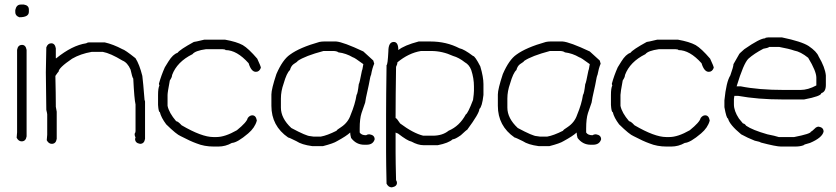

<svg xmlns="http://www.w3.org/2000/svg" viewBox="-20 -634 3604 828"><path d="M69.3 -614.3H83Q104.5 -610.8 104.5 -592.8V-583Q104.5 -559.6 63.5 -559.6Q45.9 -565.9 45.9 -581.1V-590.8Q50.8 -614.3 69.3 -614.3ZM75.2 -440.4Q90.8 -440.4 94.7 -418.9V-45.9Q91.3 -24.4 73.2 -24.4Q60.1 -24.4 51.8 -40L53.7 -63.5V-418.9Q57.1 -440.4 75.2 -440.4Z M363.3 -451.2H431.6Q468.3 -442.9 507.8 -421.9Q518.6 -419.4 564.5 -382.8Q581.5 -356 593.8 -306.6Q597.2 -281.2 603.5 -201.2Q605.5 -201.2 605.5 -195.3V-35.2Q602.1 -13.7 584 -13.7Q562.5 -17.1 562.5 -35.2Q562.5 -37.1 564.5 -41Q560.5 -48.3 560.5 -56.6Q564.5 -63 564.5 -68.4V-183.6Q559.1 -205.6 554.7 -294.9Q550.3 -299.8 543 -334Q529.8 -364.3 507.8 -373Q456.1 -404.3 423.8 -410.2H375Q327.1 -401.9 291 -380.9Q232.4 -341.3 232.4 -324.2Q230.5 -324.2 218.8 -306.6Q220.7 -225.6 220.7 -181.6V-173.8Q220.7 -171.4 224.6 -152.3V-35.2Q221.2 -13.7 203.1 -13.7Q189.9 -13.7 181.6 -29.3L183.6 -52.7V-140.6Q183.6 -144.5 179.7 -160.2Q179.7 -204.6 177.7 -322.3Q179.7 -399.9 179.7 -429.7Q186 -447.3 201.2 -447.3Q216.8 -447.3 220.7 -425.8V-382.8H222.7Q291.5 -438.5 351.6 -447.3Q357.9 -451.2 363.3 -451.2Z M860.8 -462.9H950.7Q1000 -454.1 1026.9 -439.5Q1051.8 -424.8 1089.4 -380.9Q1105 -347.7 1105 -341.8Q1098.6 -324.2 1083.5 -324.2Q1063.5 -324.2 1052.2 -361.3Q1001.5 -418 952.6 -418Q952.6 -421.4 939 -421.9H868.7Q821.8 -415.5 810.1 -400.4Q743.2 -367.2 722.2 -310.5Q722.2 -301.3 712.4 -287.1Q702.6 -235.8 702.6 -224.6V-177.7Q708.5 -147.9 739.7 -111.3Q747.1 -111.3 763.2 -93.8Q850.1 -43 899.9 -43H913.6Q950.2 -43 1001.5 -72.3Q1044.9 -107.4 1048.3 -125Q1057.1 -136.7 1067.9 -136.7Q1083.5 -136.7 1087.4 -115.2V-113.3Q1079.1 -83 1050.3 -58.6Q1003.9 -19 980 -17.6Q952.6 -2 921.4 -2H901.9Q860.8 -2 827.6 -15.6Q801.3 -24.9 759.3 -46.9Q741.7 -53.7 696.8 -97.7Q674.8 -127 669.4 -150.4Q663.6 -150.4 661.6 -181.6V-224.6Q661.6 -253.9 667.5 -265.6Q665.5 -269 665.5 -273.4Q675.3 -309.1 690.9 -343.8L706.5 -369.1Q725.6 -399.9 745.6 -406.2Q755.9 -420.4 815.9 -453.1Q820.3 -453.1 860.8 -462.9Z M1377 -455.1H1429.7Q1460.9 -452.6 1546.9 -412.1L1589.8 -373L1593.8 -359.4Q1585.4 -340.3 1580.1 -310.5Q1577.6 -309.6 1570.3 -267.6Q1554.7 -198.2 1554.7 -191.4L1539.1 -146.5Q1531.2 -122.1 1531.2 -80.1V-62.5Q1538.6 -50.8 1558.6 -50.8Q1564.9 -54.7 1570.3 -54.7H1574.2Q1595.7 -51.3 1595.7 -33.2Q1588.9 -9.8 1560.5 -9.8H1550.8Q1516.1 -9.8 1494.1 -39.1Q1490.2 -52.7 1490.2 -62.5Q1474.1 -47.4 1433.6 -25.4Q1418.5 -15.6 1373 -3.9H1326.2Q1281.2 -9.8 1257.8 -25.4Q1226.6 -41 1222.7 -41Q1150.4 -90.8 1150.4 -177.7V-226.6Q1150.4 -249.5 1171.9 -314.5Q1198.7 -376.5 1230.5 -398.4Q1272.5 -429.2 1357.4 -453.1Q1367.7 -455.1 1377 -455.1ZM1191.4 -169.9Q1191.4 -124 1236.3 -82Q1301.8 -46.9 1318.4 -46.9L1332 -44.9H1363.3Q1391.1 -49.8 1431.6 -70.3Q1431.6 -73.7 1451.2 -85.9Q1481.4 -106 1492.2 -138.7Q1511.7 -185.5 1517.6 -224.6Q1522.5 -229.5 1527.3 -271.5Q1530.3 -273.4 1541 -330.1Q1542.5 -330.1 1546.9 -357.4Q1507.3 -386.7 1502 -386.7Q1472.2 -404.3 1439.5 -408.2Q1434.1 -413.1 1419.9 -414.1H1375Q1295.9 -393.1 1263.7 -371.1Q1263.7 -368.2 1246.1 -357.4Q1234.9 -349.1 1230.5 -332Q1216.3 -319.8 1203.1 -273.4Q1191.4 -240.7 1191.4 -209Z M1836.4 -455.1Q1904.8 -455.1 1961.4 -425.8Q1981.4 -421.9 2020 -392.6Q2028.3 -392.6 2051.3 -347.7Q2064.9 -301.8 2064.9 -271.5V-224.6Q2059.1 -173.3 2047.4 -164.1Q2047.4 -145.5 1994.6 -74.2Q1992.2 -74.2 1967.3 -50.8Q1942.4 -33.2 1932.1 -33.2Q1914.6 -17.1 1867.7 -7.8H1807.1Q1782.7 -7.8 1754.4 -23.4Q1737.3 -26.4 1695.8 -58.6Q1692.4 -58.6 1686 -62.5V23.4Q1686 63 1688 142.6Q1691.9 148.9 1691.9 154.3Q1691.9 169.9 1670.4 173.8H1668.5Q1655.3 173.8 1647 158.2Q1645 68.4 1645 21.5V-140.6Q1645 -213.9 1647 -353.5Q1651.9 -353.5 1654.8 -412.1Q1654.8 -453.1 1678.2 -453.1Q1697.8 -453.1 1697.8 -418Q1722.7 -438.5 1785.6 -455.1ZM1688 -345.7Q1686 -215.8 1686 -138.7V-125Q1690.4 -125 1705.6 -101.6Q1761.7 -59.6 1805.2 -48.8H1846.2Q1888.2 -48.8 1914.6 -70.3Q1961.9 -90.3 1988.8 -140.6Q1997.6 -144.5 2020 -203.1Q2023.9 -231 2023.9 -242.2V-261.7Q2023.9 -296.4 2012.2 -332Q2003.4 -355 1984.9 -365.2Q1959 -385.7 1934.1 -392.6Q1887.2 -414.1 1840.3 -414.1H1795.4Q1742.2 -405.3 1693.8 -365.2Q1693.8 -356.9 1688 -345.7Z M2353.5 -455.1H2406.2Q2437.5 -452.6 2523.4 -412.1L2566.4 -373L2570.3 -359.4Q2562 -340.3 2556.6 -310.5Q2554.2 -309.6 2546.9 -267.6Q2531.2 -198.2 2531.2 -191.4L2515.6 -146.5Q2507.8 -122.1 2507.8 -80.1V-62.5Q2515.1 -50.8 2535.2 -50.8Q2541.5 -54.7 2546.9 -54.7H2550.8Q2572.3 -51.3 2572.3 -33.2Q2565.4 -9.8 2537.1 -9.8H2527.3Q2492.7 -9.8 2470.7 -39.1Q2466.8 -52.7 2466.8 -62.5Q2450.7 -47.4 2410.2 -25.4Q2395 -15.6 2349.6 -3.9H2302.7Q2257.8 -9.8 2234.4 -25.4Q2203.1 -41 2199.2 -41Q2127 -90.8 2127 -177.7V-226.6Q2127 -249.5 2148.4 -314.5Q2175.3 -376.5 2207 -398.4Q2249 -429.2 2334 -453.1Q2344.2 -455.1 2353.5 -455.1ZM2168 -169.9Q2168 -124 2212.9 -82Q2278.3 -46.9 2294.9 -46.9L2308.6 -44.9H2339.8Q2367.7 -49.8 2408.2 -70.3Q2408.2 -73.7 2427.7 -85.9Q2458 -106 2468.8 -138.7Q2488.3 -185.5 2494.1 -224.6Q2499 -229.5 2503.9 -271.5Q2506.8 -273.4 2517.6 -330.1Q2519 -330.1 2523.4 -357.4Q2483.9 -386.7 2478.5 -386.7Q2448.7 -404.3 2416 -408.2Q2410.6 -413.1 2396.5 -414.1H2351.6Q2272.5 -393.1 2240.2 -371.1Q2240.2 -368.2 2222.7 -357.4Q2211.4 -349.1 2207 -332Q2192.9 -319.8 2179.7 -273.4Q2168 -240.7 2168 -209Z M2814 -462.9H2903.8Q2953.1 -454.1 2980 -439.5Q3004.9 -424.8 3042.5 -380.9Q3058.1 -347.7 3058.1 -341.8Q3051.8 -324.2 3036.6 -324.2Q3016.6 -324.2 3005.4 -361.3Q2954.6 -418 2905.8 -418Q2905.8 -421.4 2892.1 -421.9H2821.8Q2774.9 -415.5 2763.2 -400.4Q2696.3 -367.2 2675.3 -310.5Q2675.3 -301.3 2665.5 -287.1Q2655.8 -235.8 2655.8 -224.6V-177.7Q2661.6 -147.9 2692.9 -111.3Q2700.2 -111.3 2716.3 -93.8Q2803.2 -43 2853 -43H2866.7Q2903.3 -43 2954.6 -72.3Q2998 -107.4 3001.5 -125Q3010.3 -136.7 3021 -136.7Q3036.6 -136.7 3040.5 -115.2V-113.3Q3032.2 -83 3003.4 -58.6Q2957 -19 2933.1 -17.6Q2905.8 -2 2874.5 -2H2855Q2814 -2 2780.8 -15.6Q2754.4 -24.9 2712.4 -46.9Q2694.8 -53.7 2649.9 -97.7Q2627.9 -127 2622.6 -150.4Q2616.7 -150.4 2614.7 -181.6V-224.6Q2614.7 -253.9 2620.6 -265.6Q2618.7 -269 2618.7 -273.4Q2628.4 -309.1 2644 -343.8L2659.7 -369.1Q2678.7 -399.9 2698.7 -406.2Q2709 -420.4 2769 -453.1Q2773.4 -453.1 2814 -462.9Z M3293.5 -472.7H3352.1Q3437 -455.1 3467.3 -435.5Q3502.4 -411.6 3510.3 -390.6Q3538.1 -343.8 3541.5 -308.6V-267.6Q3541.5 -237.8 3522 -232.4Q3522 -219.2 3447.8 -205.1H3354Q3248.5 -205.1 3162.6 -220.7H3147L3145 -207V-183.6Q3145 -155.8 3166.5 -123L3184.1 -101.6Q3190.9 -101.6 3197.8 -91.8Q3224.6 -73.2 3289.6 -54.7Q3322.3 -48.3 3338.4 -43H3404.8Q3477.1 -57.1 3477.1 -66.4Q3480.5 -66.4 3498.5 -84Q3504.9 -87.9 3510.3 -87.9Q3531.7 -84.5 3531.7 -66.4Q3525.9 -40 3473.1 -17.6Q3445.8 -10.7 3445.8 -7.8Q3431.2 -2 3408.7 -2H3348.1Q3327.1 -2 3260.3 -19.5Q3260.3 -22 3234.9 -27.3Q3204.6 -39.1 3176.3 -54.7Q3126 -96.2 3119.6 -123Q3112.8 -123 3104 -171.9V-201.2Q3111.8 -280.8 3129.4 -308.6Q3143.1 -346.7 3143.1 -357.4L3166.5 -398.4Q3166.5 -401.9 3189.9 -421.9Q3257.3 -468.8 3279.8 -468.8Q3279.8 -472.2 3293.5 -472.7ZM3156.7 -261.7H3174.3Q3251 -246.1 3361.8 -246.1H3432.1Q3464.4 -246.1 3500.5 -265.6V-298.8Q3500.5 -326.7 3465.3 -384.8Q3432.6 -411.1 3404.8 -416Q3382.8 -423.8 3340.3 -431.6H3297.4Q3291.5 -426.8 3272 -423.8Q3231.9 -402.8 3207.5 -380.9Q3186.5 -360.4 3156.7 -261.7Z"/></svg>

Font: CEF Fonts CJK
Style: Regular
Weight: 400
Designer: PartyBoss (派对大魔王)
Version: Release 2.25